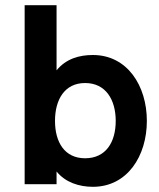

<svg xmlns="http://www.w3.org/2000/svg" viewBox="-20 -710 612 740"><path d="M338 10C471 10 546 -109 546 -244C546 -379 471 -498 338 -498C286 -498 235 -484 198 -439V-690H75V0H198V-49C232 -7 285 10 338 10ZM308 -100C229 -100 192 -162 192 -244C192 -326 229 -390 308 -390C388 -390 426 -325 426 -244C426 -162 388 -100 308 -100Z"/></svg>

Font: FREAK Grotesk
Style: Bold
Weight: 700
Designer: La Scuola Open Source
Foundry: La Scuola Open Source
Version: Version 1.000;PS 1.0;hotconv 1.0.72;makeotf.lib2.5.5900